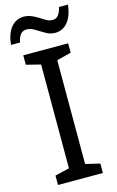

<svg xmlns="http://www.w3.org/2000/svg" viewBox="-149 -967 621 1021"><g transform="rotate(-15 162.0 -456.5)"><path d="M284.2 -51.8 205.1 -70.8V-642.1L284.2 -662.1V-713.9H37.1V-662.1L116.2 -642.1V-70.8L37.1 -51.8V0H284.2ZM287.1 -913.1C277.8 -874.5 264.2 -855 236.3 -855C223.1 -855 209 -859.9 193.8 -869.6C164.1 -889.2 128.9 -912.1 93.3 -912.1C33.7 -912.1 -3.9 -863.8 -11.7 -784.2H38.1C46.4 -822.8 60.1 -842.3 89.4 -842.3C103.5 -842.3 118.2 -837.9 133.3 -828.6C148.4 -819.3 164.6 -809.6 181.2 -799.8C197.8 -790 214.8 -785.2 232.4 -785.2C291 -785.2 328.1 -834.5 336.4 -913.1Z"/></g></svg>

Font: Avrile Sans
Style: Regular
Weight: 400
Designer: Monotype Design Team, Google (font), Stefan Peev (BGR Cyrillic), Cristiano Sobral (main changes)
Foundry: The Avrile Sans Project Authors
Version: Version 3.110